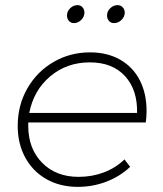

<svg xmlns="http://www.w3.org/2000/svg" viewBox="-20 -726 635 748"><path d="M90 -249V-236Q90 -147 144 -92Q198 -37 286 -37Q339 -37 385 -54.5Q431 -72 465 -105L487 -76Q448 -39 395 -18.5Q342 2 283 2Q214 2 161 -28Q108 -58 78.5 -112Q49 -166 49 -235Q49 -316 86.5 -381.5Q124 -447 188.5 -484.5Q253 -522 331 -522Q398 -522 448 -493.5Q498 -465 524.5 -413.5Q551 -362 551 -294Q551 -272 548 -249ZM94 -286H514Q516 -376 467 -429.5Q418 -483 330 -483Q240 -483 175.5 -428.5Q111 -374 94 -286ZM309 -677Q309 -661 296.5 -648.5Q284 -636 268 -636Q256 -636 248.5 -644.5Q241 -653 241 -666Q241 -682 253.5 -694Q266 -706 282 -706Q294 -706 301.5 -697.5Q309 -689 309 -677ZM466 -677Q466 -661 453.5 -648.5Q441 -636 424 -636Q412 -636 404.5 -644.5Q397 -653 397 -666Q397 -682 409.5 -694Q422 -706 438 -706Q450 -706 458 -697.5Q466 -689 466 -677Z"/></svg>

Font: Gontserrat ExtraLight
Style: Italic
Weight: 275
Italic angle: -11.3°
Designer: Julieta Ulanovsky
Foundry: Julieta Ulanovsky
Version: Version 6.001